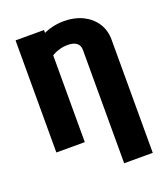

<svg xmlns="http://www.w3.org/2000/svg" viewBox="-166 -852 1021 1171"><g transform="rotate(-20 345.0 -267.0)"><path d="M621.6 203.1H436V-531.2Q436 -552.2 427 -565.7Q418 -579.1 400.4 -585.9Q382.8 -592.8 357.9 -592.8Q293 -592.8 231.2 -548.8Q169.4 -504.9 111.8 -420.9V-594.7Q166.5 -663.1 236.3 -700.2Q306.2 -737.3 386.2 -737.3Q454.6 -737.3 507.6 -711.4Q560.5 -685.5 591.1 -639.2Q621.6 -592.8 621.6 -531.2ZM254.4 -727.5V0H69.8V-727.5Z"/></g></svg>

Font: Inter 24pt Black
Style: Regular
Weight: 900
Designer: Rasmus Andersson
Foundry: rsms
Version: Version 4.001;git-66647c0bb